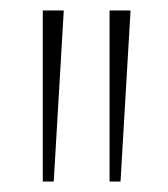

<svg xmlns="http://www.w3.org/2000/svg" viewBox="-20 -828 322 368"><path d="M102 -808V-804L83 -480H62V-808ZM230 -808V-804L211 -480H190V-808Z"/></svg>

Font: Encode Sans Compressed
Style: ExtraLight
Weight: 200
Designer: Pablo Impallari, Andres Torresi
Foundry: Pablo Impallari, Andres Torresi
Version: Version 1.000; ttfautohint (v1.00) -l 8 -r 50 -G 200 -x 14 -